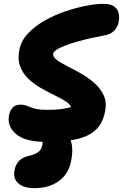

<svg xmlns="http://www.w3.org/2000/svg" viewBox="-20 -730 640 1000"><path d="M221 9Q111 9 63.5 -32Q16 -73 27 -129Q32 -155 46.5 -170Q61 -185 86 -185Q102 -185 114 -181Q126 -177 139 -171.5Q152 -166 171 -162Q190 -158 219 -158Q249 -158 270 -159Q291 -160 309.5 -163.5Q328 -167 350 -172Q345 -188 321 -203Q297 -218 263 -234.5Q229 -251 193 -271.5Q157 -292 128 -319.5Q99 -347 85 -384.5Q71 -422 81 -471Q90 -518 126 -556Q162 -594 213 -623Q264 -652 320.5 -671Q377 -690 429 -700Q481 -710 518 -710Q556 -710 574.5 -696.5Q593 -683 598 -661.5Q603 -640 598 -615Q593 -590 575 -570.5Q557 -551 525 -546Q450 -532 390.5 -515.5Q331 -499 295.5 -482.5Q260 -466 257 -451Q254 -435 274.5 -419Q295 -403 329 -386Q363 -369 401 -347.5Q439 -326 471 -298Q503 -270 520 -233.5Q537 -197 527 -148Q518 -102 495 -71.5Q472 -41 434 -23.5Q396 -6 343 1.5Q290 9 221 9ZM159 250Q105 250 76 225.5Q47 201 56 154Q62 126 79.5 107.5Q97 89 130 82Q163 74 179 62Q195 50 200 28Q203 13 201.5 5.5Q200 -2 197.5 -6.5Q195 -11 193.5 -16.5Q192 -22 194 -33Q195 -44 209 -54.5Q223 -65 249 -65Q311 -65 339 -18.5Q367 28 350 110Q337 176 286.5 213Q236 250 159 250Z"/></svg>

Font: Shantell Sans ExtraBold
Style: Italic
Weight: 800
Italic angle: -11°
Designer: Stephen Nixon, Anya Danilova, Shantell Martin
Foundry: Arrow Type
Version: Version 1.011;[c5ecc13dd]